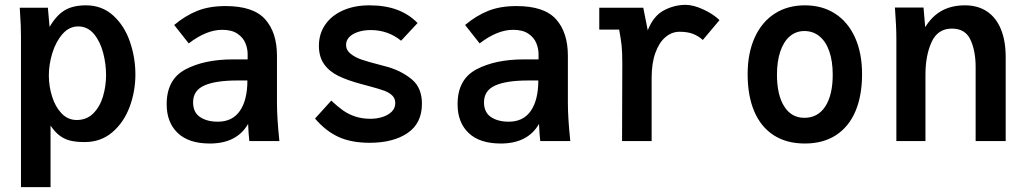

<svg xmlns="http://www.w3.org/2000/svg" viewBox="-20 -582 4240 792"><path d="M66.5 -431Q66.5 -477.5 63 -523L61.5 -550H177.5L184.5 -471Q213 -519.5 247.2 -539.8Q281.5 -560 334.5 -560Q401 -560 447.2 -517.8Q493.5 -475.5 516 -409.8Q538.5 -344 538.5 -275Q538.5 -204.5 514.5 -140.5Q490.5 -76.5 443 -36.2Q395.5 4 329.5 4Q295.5 4 271.5 -1.5Q247.5 -7 227.2 -21.8Q207 -36.5 188.5 -64V190H66.5ZM417.5 -273Q417.5 -318 405.5 -364.2Q393.5 -410.5 367.5 -441.8Q341.5 -473 302.5 -473Q265.5 -473 238 -441.8Q210.5 -410.5 196 -363.5Q181.5 -316.5 181.5 -271Q181.5 -226.5 194.8 -184Q208 -141.5 234 -114.2Q260 -87 296.5 -87Q337.5 -87 364.8 -114.2Q392 -141.5 404.8 -184Q417.5 -226.5 417.5 -273Z M667.5 -152Q667.5 -255 745.5 -296Q823.5 -337 940.5 -337H1001.5V-359Q1001.5 -381.5 992.2 -404.2Q983 -427 959.5 -443Q936 -459 896.5 -459Q831.5 -459 758.5 -403L698.5 -479Q744.5 -517.5 793.8 -537.2Q843 -557 910.5 -557Q1025 -557 1073.8 -502.5Q1122.5 -448 1122.5 -352V-158Q1122.5 -95 1132.5 0H1008.5Q1005 -30.5 1003.5 -71Q957 10 845.5 10Q758.5 10 713 -33.5Q667.5 -77 667.5 -152ZM1000.5 -250H959.5Q868.5 -250 822.5 -229.2Q776.5 -208.5 776.5 -160Q776.5 -118.5 805.2 -99.2Q834 -80 878.5 -80Q939 -80 969.8 -125Q1000.5 -170 1000.5 -250Z M1279.5 -93 1346.5 -167Q1373 -142 1395 -126.5Q1417 -111 1445 -101.5Q1473 -92 1508.5 -92Q1533.5 -92 1557 -99.2Q1580.5 -106.5 1595.5 -121Q1610.5 -135.5 1610.5 -157Q1610.5 -176 1597.8 -188.2Q1585 -200.5 1564.5 -208Q1544 -215.5 1503 -226.5L1471.5 -235Q1414.5 -250 1376.5 -268.5Q1338.5 -287 1317 -317.2Q1295.5 -347.5 1295.5 -393Q1295.5 -442.5 1321.5 -480.2Q1347.5 -518 1394.8 -539Q1442 -560 1503.5 -560Q1568.5 -560 1617.8 -541.8Q1667 -523.5 1702.5 -487L1634.5 -414Q1608.5 -435.5 1576.8 -446.8Q1545 -458 1509.5 -458Q1480 -458 1456.8 -450.2Q1433.5 -442.5 1420.5 -428.8Q1407.5 -415 1407.5 -397Q1407.5 -375 1426.5 -360Q1445.5 -345 1472 -336Q1498.5 -327 1541.5 -316Q1554 -313 1582.5 -305Q1641 -287 1680.8 -252.8Q1720.5 -218.5 1720.5 -154Q1720.5 -73.5 1661.2 -33.2Q1602 7 1504.5 7Q1429 7 1376.2 -17.2Q1323.5 -41.5 1279.5 -93Z M1867.5 -152Q1867.5 -255 1945.5 -296Q2023.5 -337 2140.5 -337H2201.5V-359Q2201.5 -381.5 2192.2 -404.2Q2183 -427 2159.5 -443Q2136 -459 2096.5 -459Q2031.5 -459 1958.5 -403L1898.5 -479Q1944.5 -517.5 1993.8 -537.2Q2043 -557 2110.5 -557Q2225 -557 2273.8 -502.5Q2322.5 -448 2322.5 -352V-158Q2322.5 -95 2332.5 0H2208.5Q2205 -30.5 2203.5 -71Q2157 10 2045.5 10Q1958.5 10 1913 -33.5Q1867.5 -77 1867.5 -152ZM2200.5 -250H2159.5Q2068.5 -250 2022.5 -229.2Q1976.5 -208.5 1976.5 -160Q1976.5 -118.5 2005.2 -99.2Q2034 -80 2078.5 -80Q2139 -80 2169.8 -125Q2200.5 -170 2200.5 -250Z M2546 0 2546.5 -175Q2547 -230.5 2547 -317Q2547 -370 2544 -395.8Q2541 -421.5 2534 -460H2452V-550H2633.5L2652 -457Q2675.5 -516.5 2718.5 -539.2Q2761.5 -562 2808 -562Q2840 -562 2881.2 -543Q2922.5 -524 2948 -499L2879 -417Q2862.5 -432.5 2839.8 -441.8Q2817 -451 2783 -451Q2751.5 -451 2725.2 -429Q2699 -407 2683.5 -364.2Q2668 -321.5 2668 -261V0Z M3064 -276Q3064 -362.5 3093 -426.8Q3122 -491 3175.2 -525.5Q3228.5 -560 3300 -560Q3371.5 -560 3424.8 -525.8Q3478 -491.5 3507 -427.2Q3536 -363 3536 -276Q3536 -187.5 3508.8 -123.2Q3481.5 -59 3428.5 -24.5Q3375.5 10 3300 10Q3224.5 10 3171.5 -24.2Q3118.5 -58.5 3091.2 -122.8Q3064 -187 3064 -276ZM3415 -274Q3415 -329 3401 -369.8Q3387 -410.5 3360.5 -432.2Q3334 -454 3298 -454Q3263.5 -454 3238 -432.2Q3212.5 -410.5 3198.8 -369.8Q3185 -329 3185 -274Q3185 -190.5 3214.8 -143.2Q3244.5 -96 3298 -96Q3354 -96 3384.5 -143.2Q3415 -190.5 3415 -274Z M3677.5 -422Q3677.5 -450 3676 -479.2Q3674.5 -508.5 3672.5 -536L3671.5 -551H3789.5L3796.5 -470Q3824.5 -515.5 3865 -537.8Q3905.5 -560 3960.5 -560Q4014 -560 4051.8 -534.5Q4089.5 -509 4109 -461Q4128.5 -413 4128.5 -346V0H4004.5V-306Q4004.5 -372 3983.2 -418Q3962 -464 3906.5 -464Q3848 -464 3822.8 -408.5Q3797.5 -353 3797.5 -274V0H3677.5Z"/></svg>

Font: JuliaMono Latin
Style: Bold
Weight: 700
Monospace: yes
Designer: cormullion
Foundry: corm
Version: Version 0.038; ttfautohint (v1.8)